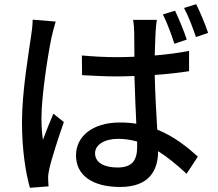

<svg xmlns="http://www.w3.org/2000/svg" viewBox="-20 -850 1040 917"><path d="M974 -693C961 -732 936 -792 917 -830L859 -812C880 -773 901 -717 916 -673ZM872 -661C859 -701 834 -761 816 -799L758 -781C778 -742 799 -684 813 -641ZM136 -756C136 -731 132 -700 128 -675C117 -596 85 -413 85 -266C85 -133 103 -22 123 47L212 40C211 28 210 13 210 3C209 -8 212 -28 215 -41C226 -92 259 -193 285 -267L235 -307C219 -270 200 -223 185 -182C180 -218 178 -251 178 -286C178 -391 209 -591 226 -671C230 -689 240 -729 246 -747ZM635 -149C635 -87 614 -50 541 -50C478 -50 434 -73 434 -118C434 -159 479 -187 545 -187C576 -187 606 -182 635 -174ZM883 -607C833 -597 777 -590 719 -585C720 -629 722 -669 723 -694C724 -715 726 -736 729 -755H616C619 -737 621 -710 621 -693C621 -668 622 -627 622 -579C595 -578 568 -577 541 -577C482 -577 427 -580 371 -585L372 -491C429 -488 483 -485 540 -485C567 -485 595 -486 622 -487C624 -410 628 -327 631 -259C607 -263 581 -265 553 -265C421 -265 343 -198 343 -108C343 -13 421 43 554 43C692 43 735 -36 735 -127V-128C780 -100 825 -63 871 -20L925 -102C875 -147 813 -198 731 -231C727 -306 721 -394 719 -492C776 -496 832 -502 883 -510Z"/></svg>

Font: Noto Sans T Chinese Medium
Style: Regular
Weight: 500
Designer: Ryoko NISHIZUKA (kana & ideographs); Paul D. Hunt (Latin, Greek & Cyrillic); Wenlong ZHANG (bopomofo); Sandoll Communica
Foundry: Adobe Systems Incorporated
Version: Version 1.000;PS 1;hotconv 1.0.78;makeotf.lib2.5.61930